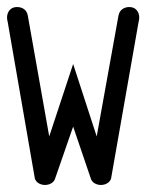

<svg xmlns="http://www.w3.org/2000/svg" viewBox="-20 -273 416 546"><path d="M0 -223C0 -219 1 -214 2 -210L79 234C82 246 95 253 108 253C121 253 134 246 137 234L188 87L238 234C241 246 254 253 267 253C280 253 293 246 296 234L374 -210C375 -214 376 -219 376 -223C376 -238 367 -253 348 -253C333 -253 320 -245 317 -229L255 115L188 -91L120 115L59 -229C56 -245 44 -253 28 -253C9 -253 0 -238 0 -223Z"/></svg>

Font: Ekmelos
Style: Regular
Weight: 500
Designer: Thomas Richter (thomas-richter@aon.at)
Version: Version 2.58